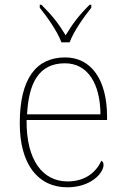

<svg xmlns="http://www.w3.org/2000/svg" viewBox="-20 -786 529 816"><path d="M241 -606H276C292 -651 337 -715 368 -753V-766H361C311 -716 289 -685 259 -636C229 -685 206 -716 156 -766H149V-753C180 -715 225 -651 241 -606ZM266 10C367 10 420 -51 420 -85C420 -94 417 -99 411 -103C388 -54 343 -15 267 -15C163 -15 91 -103 93 -276H435V-290C435 -448 367 -542 257 -542C133 -542 64 -451 64 -262C64 -87 142 10 266 10ZM407 -300H95C102 -432 144 -517 256 -517C354 -517 406 -429 407 -300Z"/></svg>

Font: Noto Serif Gurmukhi Thin
Style: Regular
Weight: 100
Designer: Vaibhav Singh and the Monotype Design Team
Foundry: Monotype Imaging Inc.
Version: Version 2.004